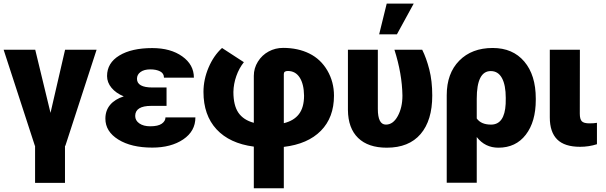

<svg xmlns="http://www.w3.org/2000/svg" viewBox="-20 -802 3333 1056"><path d="M257.8 -181.2 337.9 -528.3H511.2L339.4 0H337.4V203.6H172.9V0H171.9L0 -528.3H173.8Z M723.6 -164.1Q723.6 -139.2 746.3 -123.3Q769 -107.4 806.2 -107.4Q849.6 -107.4 869.9 -121.8Q890.1 -136.2 890.1 -156.2H1054.7Q1054.7 -80.6 987.8 -35.4Q920.9 9.8 817.4 9.8Q702.1 9.8 630.9 -34.4Q559.6 -78.6 559.6 -149.4Q559.6 -194.3 585.7 -225.3Q611.8 -256.3 660.6 -272Q617.7 -289.6 593.3 -319.1Q568.8 -348.6 568.8 -383.8Q568.8 -455.6 636.2 -496.6Q703.6 -537.6 817.4 -537.6Q918.5 -537.6 982.4 -491.9Q1046.4 -446.3 1046.4 -375H881.8Q881.8 -398.4 860.6 -409.4Q839.4 -420.4 806.6 -420.4Q772.9 -420.4 753.2 -406.2Q733.4 -392.1 733.4 -368.7Q733.4 -320.8 818.8 -320.8H896V-219.7H812Q723.6 -219.7 723.6 -164.1Z M1376 4.4Q1242.7 -13.2 1170.9 -90.8Q1099.1 -168.5 1099.1 -296.4Q1099.1 -364.7 1127.2 -430.7Q1155.3 -496.6 1201.2 -538.1L1321.3 -460Q1294.9 -426.8 1279.8 -383.8Q1264.6 -340.8 1263.7 -296.4Q1263.7 -222.7 1291 -182.4Q1318.4 -142.1 1376 -126.5V-384.8Q1376 -426.8 1398.4 -462.9Q1420.9 -499 1457.5 -518.8Q1494.1 -538.6 1537.1 -538.6Q1618.7 -538.6 1681.4 -507.6Q1744.1 -476.6 1780.5 -414.1Q1816.9 -351.6 1816.9 -275.9Q1816.9 -155.8 1744.9 -82.8Q1672.9 -9.8 1541 5.9V233.4H1376ZM1541 -124.5Q1596.2 -137.7 1624.3 -174.6Q1652.3 -211.4 1652.3 -275.9Q1651.4 -339.8 1628.2 -375.7Q1605 -411.6 1563 -411.6Q1541 -411.6 1541 -395Z M2058.1 -528.3V-202.6Q2058.1 -116.7 2102.5 -116.7Q2142.1 -116.7 2167.7 -163.6Q2193.4 -210.4 2193.4 -276.4Q2191.4 -396.5 2149.4 -528.3H2302.2Q2324.7 -483.4 2341.1 -420.2Q2357.4 -356.9 2357.4 -276.4Q2357.4 -139.6 2293.2 -64.7Q2229 10.3 2107.4 10.3Q2004.9 10.3 1949.7 -43.2Q1894.5 -96.7 1893.6 -197.3V-528.3ZM2106.9 -782.2H2255.4L2163.1 -613.3H2065.4Z M2689.9 -538.1Q2800.3 -538.1 2863.5 -463.6Q2926.8 -389.2 2926.8 -259.8V-252.9Q2926.8 -132.3 2871.8 -61Q2816.9 10.3 2721.2 10.3Q2647.5 10.3 2602.1 -48.3V203.1H2437V-278.3Q2437 -398.4 2505.9 -468.3Q2574.7 -538.1 2689.9 -538.1ZM2602.1 -150.4Q2626 -116.7 2680.7 -116.7Q2755.4 -116.7 2761.2 -231L2761.7 -263.2Q2761.7 -334 2740.7 -372.6Q2719.7 -411.1 2679.2 -411.1Q2602.1 -411.1 2602.1 -258.8Z M3169.4 -528.3 3168.9 -176.8Q3168.9 -147 3179.7 -135.3Q3190.4 -123.5 3222.2 -123.5Q3246.6 -123.5 3263.2 -126.5V-8.8Q3218.8 5.4 3170.4 5.4Q3085 5.4 3044.4 -35.2Q3003.9 -75.7 3003.9 -156.2V-528.3Z"/></svg>

Font: Roboto
Style: Regular
Weight: 900
Designer: Google
Version: Version 2.001171; 2014